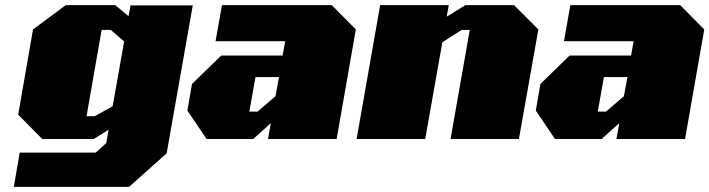

<svg xmlns="http://www.w3.org/2000/svg" viewBox="-20 -543 2771 750"><path d="M34 187 57 53H354L395 16L404 -36L346 0H145L51 -95L109 -428L237 -523H430L482 -480L490 -522H733L631 56L484 187ZM318 -89H350L420 -128L465 -381L413 -426H377Z M787 0 712 -111 730 -215 844 -326H1084L1094 -382H822L847 -523H1276L1370 -428L1295 0H1027L1038 -62L969 0ZM954 -107H986L1056 -167L1070 -242H978Z M1373 0 1465 -523H1733L1725 -478L1798 -523H1988L2083 -428L2007 0H1740L1815 -426H1783L1708 -378L1641 0Z M2148 0 2073 -111 2091 -215 2205 -326H2445L2455 -382H2183L2208 -523H2637L2731 -428L2656 0H2388L2399 -62L2330 0ZM2315 -107H2347L2417 -167L2431 -242H2339Z"/></svg>

Font: Tomorrow ExtraBold
Style: Italic
Weight: 800
Italic angle: -10°
Designer: Tony de Marco, Monica Rizzolli
Foundry: Just in Type
Version: Version 2.002